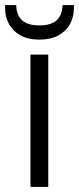

<svg xmlns="http://www.w3.org/2000/svg" viewBox="-47 -736 311 756"><path d="M73 0V-521H143V0ZM108 -580Q63 -580 33 -597Q3 -614 -12 -642Q-27 -670 -27 -704V-716H17Q17 -679 38.5 -657.5Q60 -636 108 -636Q156 -636 177.5 -657.5Q199 -679 199 -716H244V-704Q244 -670 229 -642Q214 -614 183.5 -597Q153 -580 108 -580Z"/></svg>

Font: DM Sans 10pt Light
Style: Regular
Weight: 300
Version: Version 4.004;gftools[0.9.30]